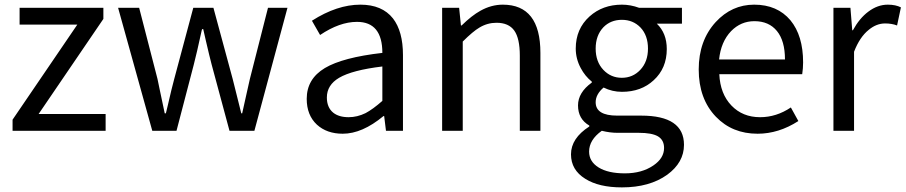

<svg xmlns="http://www.w3.org/2000/svg" viewBox="-20 -564 3905 828"><path d="M34.2 0V-47.9L313.5 -458H64.5V-530.3H425.8V-482.4L146.5 -72.3H435.5V0Z M636.7 0 489.3 -530.3H580.1L659.2 -223.6Q662.1 -208 668.9 -176.8Q683.6 -109.4 690.4 -75.2H695.3Q698.2 -85.9 703.1 -107.4Q720.7 -184.6 731.4 -223.6L813.5 -530.3H900.4L983.4 -223.6Q987.3 -207 996.1 -172.9Q1011.7 -108.4 1020.5 -75.2H1024.4Q1030.3 -101.6 1042 -154.3Q1051.8 -200.2 1057.6 -223.6L1135.7 -530.3H1219.7L1077.1 0H969.7L892.6 -286.1Q883.8 -319.3 868.2 -386.7Q860.4 -420.9 856.4 -438.5H851.6Q850.6 -436.5 849.6 -431.6Q828.1 -333 815.4 -284.2L741.2 0Z M1458 12.7Q1389.6 12.7 1346.7 -26.4Q1302.7 -67.4 1302.7 -137.7Q1302.7 -223.6 1380.9 -270.5Q1458 -316.4 1628.9 -335.9Q1628.9 -469.7 1519.5 -469.7Q1444.3 -469.7 1360.4 -413.1L1325.2 -474.6Q1433.6 -543.9 1534.2 -543.9Q1627.9 -543.9 1674.8 -484.4Q1717.8 -428.7 1717.8 -326.2V0H1644.5L1636.7 -63.5H1633.8Q1542 12.7 1458 12.7ZM1483.4 -58.6Q1520.5 -58.6 1556.6 -76.2Q1587.9 -92.8 1628.9 -128.9V-277.3Q1499 -261.7 1442.4 -228.5Q1389.6 -197.3 1389.6 -143.6Q1389.6 -100.6 1417 -78.1Q1441.4 -58.6 1483.4 -58.6Z M1886.7 0V-530.3H1960L1967.8 -454.1H1970.7Q2014.6 -497.1 2051.8 -517.6Q2098.6 -543.9 2148.4 -543.9Q2310.5 -543.9 2310.5 -335.9V0H2221.7V-324.2Q2221.7 -398.4 2197.8 -432.1Q2173.8 -465.8 2121.1 -465.8Q2082 -465.8 2047.9 -445.3Q2019.5 -428.7 1975.6 -384.8V0Z M2662.1 244.1Q2562.5 244.1 2503.9 207Q2442.4 168.9 2442.4 101.6Q2442.4 32.2 2521.5 -18.6V-22.5Q2472.7 -50.8 2472.7 -109.4Q2472.7 -165 2532.2 -208V-211.9Q2502.9 -235.4 2484.4 -270.5Q2462.9 -310.5 2462.9 -354.5Q2462.9 -439.5 2522.5 -493.2Q2579.1 -543.9 2662.1 -543.9Q2699.2 -543.9 2736.3 -530.3H2920.9V-461.9H2812.5Q2855.5 -420.9 2855.5 -352.5Q2855.5 -269.5 2798.8 -217.8Q2745.1 -168 2662.1 -168Q2620.1 -168 2583 -186.5Q2548.8 -157.2 2548.8 -123Q2548.8 -65.4 2641.6 -65.4H2745.1Q2929.7 -65.4 2929.7 60.5Q2929.7 136.7 2857.4 189.5Q2781.2 244.1 2662.1 244.1ZM2674.8 183.6Q2748 183.6 2797.9 149.4Q2843.8 118.2 2843.8 74.2Q2843.8 39.1 2816.4 23.4Q2790 8.8 2735.4 8.8H2643.6Q2610.4 8.8 2575.2 0Q2520.5 39.1 2520.5 89.8Q2520.5 132.8 2561.5 158.2Q2602.5 183.6 2674.8 183.6ZM2741.2 -262.7Q2774.4 -297.9 2774.4 -354.5Q2774.4 -411.1 2742.2 -445.3Q2710 -478.5 2662.1 -478.5Q2613.3 -478.5 2582 -446.3Q2548.8 -411.1 2548.8 -354.5Q2548.8 -297.9 2582 -262.7Q2614.3 -228.5 2661.6 -228.5Q2709 -228.5 2741.2 -262.7Z M3247.1 12.7Q3137.7 12.7 3067.4 -60.5Q2993.2 -137.7 2993.2 -264.6Q2993.2 -388.7 3066.4 -468.8Q3135.7 -543.9 3232.4 -543.9Q3332 -543.9 3388.7 -476.6Q3443.4 -410.2 3443.4 -294.9Q3443.4 -269.5 3439.5 -244.1H3082Q3085.9 -159.2 3134.3 -108.9Q3182.6 -58.6 3257.8 -58.6Q3328.1 -58.6 3390.6 -100.6L3422.9 -42Q3337.9 12.7 3247.1 12.7ZM3081.1 -307.6H3365.2Q3365.2 -387.7 3330.6 -430.2Q3295.9 -472.7 3233.4 -472.7Q3174.8 -472.7 3132.8 -429.7Q3088.9 -383.8 3081.1 -307.6Z M3574.2 0V-530.3H3647.5L3655.3 -433.6H3658.2Q3686.5 -485.4 3724.6 -513.7Q3764.6 -543.9 3808.6 -543.9Q3842.8 -543.9 3865.2 -532.2L3848.6 -454.1Q3826.2 -462.9 3796.9 -462.9Q3759.8 -462.9 3726.6 -435.5Q3687.5 -404.3 3663.1 -340.8V0Z"/></svg>

Font: Bpmf GenYo Gothic R
Style: R
Weight: 400
Foundry: But Ko
Version: Version 1.320